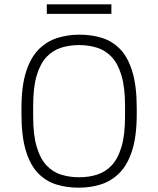

<svg xmlns="http://www.w3.org/2000/svg" viewBox="-20 -856 730 886"><path d="M342 10Q287 10 239 -5Q191 -20 155 -57.5Q119 -95 99 -161.5Q79 -228 79 -330V-356Q79 -459 100.5 -525.5Q122 -592 159.5 -629Q197 -666 245 -681Q293 -696 345 -696H348Q403 -696 451 -681Q499 -666 535 -628.5Q571 -591 591 -524.5Q611 -458 611 -356V-330Q611 -227 589.5 -160.5Q568 -94 530.5 -57Q493 -20 445.5 -5Q398 10 345 10ZM345 -38Q389 -38 427.5 -50Q466 -62 495 -92.5Q524 -123 540.5 -178Q557 -233 557 -318V-368Q557 -453 540.5 -508Q524 -563 495 -593.5Q466 -624 427.5 -636Q389 -648 345 -648Q301 -648 262.5 -636Q224 -624 195 -593.5Q166 -563 149.5 -508Q133 -453 133 -368V-318Q133 -233 149.5 -178Q166 -123 195 -92.5Q224 -62 262.5 -50Q301 -38 345 -38ZM196 -792V-836H494V-792Z"/></svg>

Font: Chivo Medium Thin
Style: Regular
Weight: 250
Version: Version 2.002